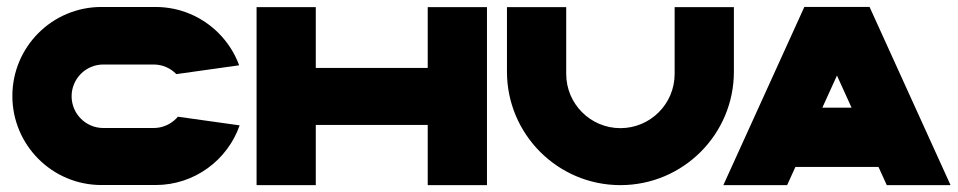

<svg xmlns="http://www.w3.org/2000/svg" viewBox="-20 -539 2788 559"><path d="M497.9 -199.2C496.3 -197.2 494.4 -195.2 492.6 -193.4C475.8 -176.7 452.7 -166.3 427.2 -166.3H280.9C229.8 -166.3 188.5 -207.7 188.5 -258.7C188.5 -309.8 229.8 -351.2 280.9 -351.2H427.2C453.2 -351.2 476.7 -340.5 493.4 -323.2L676.3 -348.9C663.2 -384.5 642.6 -416.4 616.2 -442.8C569.4 -489.6 504.6 -518.7 433 -518.7H275.2C132.1 -518.7 16 -402.7 16 -259.5C16 -116.4 132.1 -0.3 275.2 -0.3H433C546.2 -0.3 642.4 -72.9 677.7 -174L497.9 -199.2Z M1225.3 -518.2V-341.2H899.4V-518.2H727V0.1H899.4V-175.3H1225.3V0.1H1397.8V-518.2Z M1944.2 -518.2V-323.8C1944.2 -236.6 1873.5 -165.9 1786.3 -165.9C1699.2 -165.9 1628.5 -236.6 1628.5 -323.8V-518.2H1456V-330.3C1456 -147.9 1603.9 0 1786.3 0C1968.8 0 2116.7 -147.9 2116.7 -330.3V-518.2Z M2561.8 0H2747.5L2511.7 -518.8H2321.8L2086 0H2271.7L2295.8 -53H2537.7ZM2374.2 -225.5 2416.8 -319.1 2459.3 -225.5Z"/></svg>

Font: JUMBOTRON
Style: Regular
Weight: 400
Designer: Ian Langley
Foundry: Ian Langley
Version: Version 1.005;Fontself Maker 3.5.8